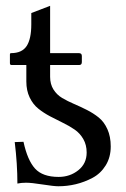

<svg xmlns="http://www.w3.org/2000/svg" viewBox="-20 -630 436 662"><path d="M252.9 -405.8H152.8V-365.2Q152.8 -339.8 164.3 -321.5Q175.8 -303.2 194.3 -292.2Q212.9 -281.2 235.1 -271.7Q257.3 -262.2 279.5 -251Q301.8 -239.7 320.3 -224.9Q338.9 -210 350.3 -184.6Q361.8 -159.2 361.8 -125Q361.8 -87.9 344.5 -59.8Q327.1 -31.7 299.1 -16.8Q271 -2 241.5 5.1Q211.9 12.2 181.2 12.2Q165.5 12.2 127 6.1Q88.4 0 69.8 0Q53.2 0 40 2.9Q40 -64.5 30.8 -140.1L61 -141.1Q74.7 -77.6 100.8 -48.8Q127 -20 182.1 -20Q221.2 -20 250 -43Q278.8 -65.9 278.8 -104Q278.8 -130.4 267.3 -150.4Q255.9 -170.4 237.5 -183.1Q219.2 -195.8 197 -206.5Q174.8 -217.3 152.6 -229Q130.4 -240.7 112.1 -255.4Q93.8 -270 82.3 -293.9Q70.8 -317.9 70.8 -349.1V-405.8H20Q14.2 -405.8 14.2 -412.1V-441.9Q14.2 -446.8 18.1 -446.8Q55.7 -446.8 71.8 -471.2Q87.9 -495.6 87.9 -545.9V-585L152.8 -609.9V-446.8H252Q262.2 -446.8 262.2 -437V-416Q262.2 -405.8 252.9 -405.8Z"/></svg>

Font: Common Serif Medium
Style: Regular
Weight: 500
Designer: Philipp H. Poll, Khaled Hosny
Foundry: Stefan Peev, Context Ltd.
Version: Version 1.026